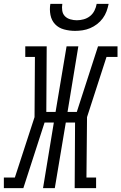

<svg xmlns="http://www.w3.org/2000/svg" viewBox="-60 -975 629 995"><path d="M-40 0V-55H17L119 -368L121 -680H71V-735H182L180 -395H228L285 -735H346L290 -395H338L448 -735H549V-680H492L391 -368L388 -55H438V0H327L329 -340H281L224 0H163L219 -340H171L61 0ZM329 -815Q300 -815 272 -822.5Q244 -830 225.5 -849.5Q207 -869 201.5 -897.5Q196 -926 201 -955H263Q260 -938 262.5 -920.5Q265 -903 276 -891.5Q287 -880 304 -875Q321 -870 338 -870Q356 -870 374 -875Q392 -880 406.5 -891.5Q421 -903 429.5 -920Q438 -937 441 -955H503Q499 -935 492 -916Q485 -897 472.5 -880Q460 -863 443 -850Q426 -837 407 -829Q388 -821 368 -818Q348 -815 329 -815Z"/></svg>

Font: Iosevka Slab Light Oblique
Style: Regular
Weight: 300
Italic angle: -9°
Monospace: yes
Designer: Belleve Invis
Foundry: Belleve Invis
Version: Version 11.1.1; ttfautohint (v1.8.3)